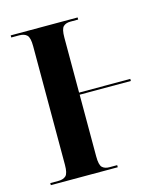

<svg xmlns="http://www.w3.org/2000/svg" viewBox="-107 -799 775 884"><g transform="rotate(-15 280.0 -357.0)"><path d="M26 0V-10H66Q88 -10 100.5 -21.5Q113 -33 113 -74V-639Q113 -680 100.5 -692Q88 -704 64 -704H26V-714H345V-704H308Q286 -704 274 -692.5Q262 -681 262 -640V-378H506V-368H262V-74Q262 -33 274 -21.5Q286 -10 308 -10H345V0Z"/></g></svg>

Font: Noto Serif Display SemiCondensed
Style: Bold
Weight: 700
Width: 4
Designer: Monotype Design Team
Foundry: Monotype Imaging Inc.
Version: Version 2.009